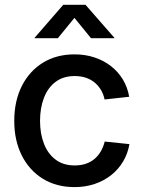

<svg xmlns="http://www.w3.org/2000/svg" viewBox="-20 -764 593 796"><path d="M289.1 11.7Q213.9 11.7 157.7 -22.9Q101.6 -57.6 70.3 -119.6Q39.1 -181.6 39.1 -262.7Q39.1 -344.7 70.3 -407Q101.6 -469.2 157.7 -503.9Q213.9 -538.6 289.1 -538.6Q333.5 -538.6 371.8 -525.9Q410.2 -513.2 439.9 -490Q469.7 -466.8 489.3 -434.6Q508.8 -402.3 515.6 -362.8L413.6 -351.6Q409.2 -373 398.7 -390.9Q388.2 -408.7 372.6 -421.6Q356.9 -434.6 336.2 -441.7Q315.4 -448.7 289.6 -448.7Q242.7 -448.7 210.7 -424.8Q178.7 -400.9 162.4 -358.9Q146 -316.9 146 -262.7Q146 -209.5 162.4 -167.7Q178.7 -126 210.7 -102.1Q242.7 -78.1 289.6 -78.1Q315.4 -78.1 336.2 -85.2Q356.9 -92.3 372.3 -105.5Q387.7 -118.7 398.2 -137Q408.7 -155.3 414.1 -177.2L516.6 -166.5Q509.8 -127 490.2 -94.2Q470.7 -61.5 440.7 -37.8Q410.6 -14.2 372.1 -1.2Q333.5 11.7 289.1 11.7ZM219.7 -605.5H123.5V-607.4L242.2 -744.1H334.5L454.1 -607.4V-605.5H357.4L288.6 -689.9Z"/></svg>

Font: Inter 24pt Medium
Style: Regular
Weight: 500
Designer: Rasmus Andersson
Foundry: rsms
Version: Version 4.001;git-66647c0bb